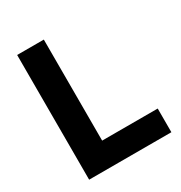

<svg xmlns="http://www.w3.org/2000/svg" viewBox="-171 -850 915 972"><g transform="rotate(-30 286.0 -364.5)"><path d="M69 0V-729H224.9V-112.1L201.9 -138.4H549.7V0Z"/></g></svg>

Font: Mona Sans ExtraLight
Style: Regular
Weight: 200
Designer: Deni Anggara
Foundry: GitHub
Version: Version 2.000